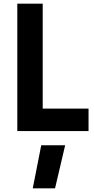

<svg xmlns="http://www.w3.org/2000/svg" viewBox="-20 -712 512 1043"><path d="M204 77H334L279 311H158ZM461 0V-122H212V-692H74V0Z"/></svg>

Font: RazerF5
Style: Bold
Weight: 700
Foundry: Razer Inc.
Version: Version 1.000;PS 001.001;hotconv 1.0.56